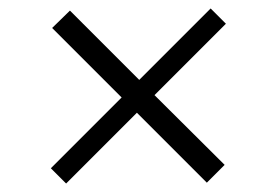

<svg xmlns="http://www.w3.org/2000/svg" viewBox="-20 -553 654 453"><path d="M103 -487 145 -528 326 -347 510 -164 468 -122 285 -305ZM136 -120 100 -156 288 -344 477 -533 513 -497 322 -306Z"/></svg>

Font: Intel One Mono Light
Style: Regular
Weight: 300
Monospace: yes
Designer: Fred Shallcrass
Foundry: Frere-Jones Type LLC
Version: Version 1.004